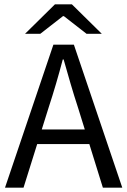

<svg xmlns="http://www.w3.org/2000/svg" viewBox="-20 -861 584 881"><path d="M3 0 225 -656H319L541 0H452L338 -367Q320 -422 304 -476.5Q288 -531 272 -588H268Q253 -531 237 -476.5Q221 -422 203 -367L88 0ZM119 -200V-267H422V-200ZM95 -706 232 -841H310L447 -706H377L273 -787H269L165 -706Z"/></svg>

Font: Mada
Style: Regular
Weight: 400
Designer: Khaled Hosny
Version: Version 1.5